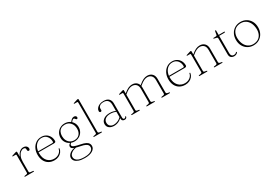

<svg xmlns="http://www.w3.org/2000/svg" viewBox="67 -1945 4893 3409"><g transform="rotate(-30 2513.0 -240.5)"><path d="M145 -252.5Q145 -320 166.5 -368.5Q188 -417 222 -443Q256 -469 292.5 -469Q333 -469 355.8 -448.5Q378.5 -428 378.5 -397.5Q378.5 -383.5 371.8 -374.5Q365 -365.5 354 -365.5Q343 -365.5 335.5 -373Q328 -380.5 328 -394V-408.5Q328 -428 318.2 -437.2Q308.5 -446.5 285.5 -446.5Q256.5 -446.5 227.5 -423.8Q198.5 -401 179.8 -357Q161 -313 161 -247.5ZM161 -449V-324V-46Q161 -36.5 167.5 -30.2Q174 -24 185 -23L234.5 -17.5Q242 -17 246 -14.8Q250 -12.5 250 -8Q250 -4.5 246.5 -2.2Q243 0 236.5 0H68Q62 0 58.8 -2.2Q55.5 -4.5 55.5 -8Q55.5 -12 59.2 -14Q63 -16 70 -17L102 -22.5Q113.5 -24.5 120 -30.2Q126.5 -36 126.5 -45.5V-405Q126.5 -413 123 -417Q119.5 -421 110.5 -421H61.5Q54 -421 51.2 -422.8Q48.5 -424.5 48.5 -427.5Q48.5 -430.5 51 -433Q53.5 -435.5 60.5 -437L124 -457Q133 -460 139 -461.2Q145 -462.5 149 -462.5Q155 -462.5 158 -459.2Q161 -456 161 -449Z M842.5 -285Q842.5 -270 832.5 -262.5Q822.5 -255 802.5 -255H467.5V-274H779Q802 -274 802 -293Q802 -362 763.5 -406.2Q725 -450.5 660.5 -450.5Q608.5 -450.5 569.8 -423Q531 -395.5 509.2 -347.2Q487.5 -299 487.5 -237Q487.5 -132.5 539.5 -75Q591.5 -17.5 673 -17.5Q733 -17.5 775.5 -49.2Q818 -81 826.5 -127Q827 -132 829.2 -134.2Q831.5 -136.5 835.5 -136.5Q840.5 -136.5 842.5 -133.5Q844.5 -130.5 844 -126.5Q839 -88 814.5 -57Q790 -26 751.5 -8Q713 10 665.5 10Q599.5 10 550.8 -19Q502 -48 475.8 -100.8Q449.5 -153.5 449.5 -225Q449.5 -293 476.2 -348Q503 -403 551.2 -436Q599.5 -469 664.5 -469Q715 -469 755.5 -445.8Q796 -422.5 819.2 -381.2Q842.5 -340 842.5 -285Z M1204 -4Q1132 -18.5 1099 -30.5Q1066 -42.5 1057 -53.5Q1048 -64.5 1048 -75.5Q1048 -89 1058 -100.5Q1068 -112 1093.5 -124.5L1074.5 -129.5Q1052.5 -119.5 1039.8 -108.5Q1027 -97.5 1022 -86Q1017 -74.5 1017 -63.5Q1017 -46.5 1029.2 -32.2Q1041.5 -18 1078 -4.5Q1114.5 9 1187 23Q1247 34.5 1278.8 49.8Q1310.5 65 1322.5 83.2Q1334.5 101.5 1334.5 123Q1334.5 154 1314 177.2Q1293.5 200.5 1253.8 213.2Q1214 226 1156 226Q1053.5 226 1009.8 195.2Q966 164.5 966 117Q966 74 1011.2 40.8Q1056.5 7.5 1145 -1.5L1130 -15.5Q1021.5 -1.5 977.5 37Q933.5 75.5 933.5 120Q933.5 154.5 957.2 182.8Q981 211 1029.2 228Q1077.5 245 1152.5 245Q1255 245 1311 209.5Q1367 174 1367 118.5Q1367 90 1352.8 67Q1338.5 44 1303 26Q1267.5 8 1204 -4ZM1250 -416.5 1264.5 -409.5Q1286.5 -441.5 1299.5 -451Q1312.5 -460.5 1324 -460.5Q1332.5 -460.5 1338 -455.2Q1343.5 -450 1348.2 -443.5Q1353 -437 1358.5 -431.5Q1364 -426 1372 -426Q1382.5 -426 1388.2 -433Q1394 -440 1394 -452Q1394 -468.5 1380.8 -479.5Q1367.5 -490.5 1345.5 -490.5Q1324 -490.5 1303.5 -477Q1283 -463.5 1265.5 -438.5ZM1328.5 -289.5Q1328.5 -340.5 1303.8 -381.2Q1279 -422 1236.8 -445.5Q1194.5 -469 1142 -469Q1090 -469 1047.2 -445.2Q1004.5 -421.5 979 -379.5Q953.5 -337.5 953.5 -281Q953.5 -231 978.5 -190Q1003.5 -149 1045.8 -125.5Q1088 -102 1140.5 -102Q1192 -102 1235 -125.5Q1278 -149 1303.2 -191.5Q1328.5 -234 1328.5 -289.5ZM1134.5 -448.5Q1204.5 -448.5 1247.5 -400.2Q1290.5 -352 1290.5 -276.5Q1290.5 -206 1252.5 -164.2Q1214.5 -122.5 1147.5 -122.5Q1101 -122.5 1065.8 -144.5Q1030.5 -166.5 1011 -205.5Q991.5 -244.5 991.5 -294.5Q991.5 -341.5 1008.5 -376.2Q1025.5 -411 1057.8 -429.8Q1090 -448.5 1134.5 -448.5Z M1574 -712V-46Q1574 -36.5 1580.5 -30.5Q1587 -24.5 1598.5 -22.5L1628.5 -17.5Q1636 -16.5 1640 -14.5Q1644 -12.5 1644 -8Q1644 -4.5 1640.5 -2.2Q1637 0 1630.5 0H1481Q1475 0 1471.8 -2.2Q1468.5 -4.5 1468.5 -8Q1468.5 -12 1472.2 -14Q1476 -16 1483 -17L1515 -22.5Q1526.5 -25 1533 -30.5Q1539.5 -36 1539.5 -45.5V-668Q1539.5 -676.5 1536 -680.5Q1532.5 -684.5 1523.5 -684.5H1474.5Q1467.5 -684.5 1464.5 -686.2Q1461.5 -688 1461.5 -690.5Q1461.5 -693.5 1464.2 -696Q1467 -698.5 1473.5 -700.5L1537 -720.5Q1546.5 -723.5 1552.5 -724.8Q1558.5 -726 1562 -726Q1568.5 -726 1571.2 -722.8Q1574 -719.5 1574 -712Z M2045 -57V-66V-71V-331Q2045 -390.5 2015.8 -421.2Q1986.5 -452 1931.5 -452Q1877 -452 1851.8 -430Q1826.5 -408 1826.5 -378.5V-350Q1826.5 -337.5 1819.5 -331.2Q1812.5 -325 1801.5 -325Q1791 -325 1784.2 -333.2Q1777.5 -341.5 1777.5 -353.5Q1777.5 -383 1797.8 -409.5Q1818 -436 1854.2 -452.5Q1890.5 -469 1939 -469Q2010 -469 2045 -434Q2080 -399 2080 -341V-50Q2080 -29 2087.2 -20.8Q2094.5 -12.5 2106 -12.5Q2121 -12.5 2126.5 -19Q2132 -25.5 2135.5 -31.5Q2137.5 -34.5 2139.2 -36.8Q2141 -39 2144.5 -39Q2147.5 -39 2149.2 -36.8Q2151 -34.5 2151 -30Q2151 -20.5 2145.2 -11.5Q2139.5 -2.5 2128.8 3.8Q2118 10 2102.5 10Q2073.5 10 2059.2 -5.8Q2045 -21.5 2045 -57ZM1752 -102.5Q1752 -155.5 1799 -192.2Q1846 -229 1928 -229Q1965.5 -229 1998.2 -221Q2031 -213 2057.5 -202L2055.5 -185Q2028.5 -195.5 1998.2 -203.2Q1968 -211 1932.5 -211Q1866 -211 1829 -182.5Q1792 -154 1792 -106.5Q1792 -61 1820.8 -36.2Q1849.5 -11.5 1893.5 -11.5Q1939 -11.5 1982 -32.5Q2025 -53.5 2058 -94L2067 -81Q2034 -37.5 1986.8 -13.8Q1939.5 10 1887 10Q1828.5 10 1790.2 -19.2Q1752 -48.5 1752 -102.5Z M2350 -449V-46Q2350 -36.5 2356.5 -30.5Q2363 -24.5 2374 -22.5L2404.5 -17.5Q2419.5 -15 2419.5 -8Q2419.5 0 2406.5 0H2257Q2251 0 2247.8 -2.2Q2244.5 -4.5 2244.5 -8Q2244.5 -12 2248.2 -14Q2252 -16 2259 -17L2291 -22.5Q2302.5 -25 2309 -30.5Q2315.5 -36 2315.5 -45.5V-405Q2315.5 -413 2312 -417Q2308.5 -421 2299.5 -421H2250.5Q2243 -421 2240.2 -422.8Q2237.5 -424.5 2237.5 -427.5Q2237.5 -430.5 2240 -433Q2242.5 -435.5 2249.5 -437L2313 -457Q2322 -460 2328.2 -461.2Q2334.5 -462.5 2338 -462.5Q2344 -462.5 2347 -459.2Q2350 -456 2350 -449ZM2338.5 -353.5 2325.5 -365 2351.5 -387.5Q2405 -432.5 2445 -450.8Q2485 -469 2524.5 -469Q2585.5 -469 2622.8 -432.2Q2660 -395.5 2660 -329V-49Q2660 -38 2667.5 -31.2Q2675 -24.5 2687.5 -22L2715 -17Q2729.5 -14.5 2729.5 -8Q2729.5 0 2717 0H2566.5Q2553 0 2553 -8Q2553 -15 2568 -17.5L2600 -22.5Q2613 -24.5 2619.2 -31.5Q2625.5 -38.5 2625.5 -49V-322.5Q2625.5 -384.5 2594 -415.2Q2562.5 -446 2512 -446Q2481 -446 2444.5 -429Q2408 -412 2362.5 -373.5ZM2648 -353.5 2635.5 -365 2661.5 -387.5Q2715 -432.5 2755 -450.8Q2795 -469 2834.5 -469Q2895.5 -469 2932.8 -432.2Q2970 -395.5 2970 -329V-49Q2970 -38 2977.5 -31.2Q2985 -24.5 2997.5 -22L3025 -17Q3032 -16 3035.5 -14Q3039 -12 3039 -8Q3039 -4.5 3036 -2.2Q3033 0 3027 0H2876Q2863 0 2863 -8Q2863 -15 2877.5 -17.5L2910 -22.5Q2923 -24.5 2929 -31.5Q2935 -38.5 2935 -49V-322.5Q2935 -384.5 2903.5 -415.2Q2872 -446 2821.5 -446Q2791 -446 2754.5 -429Q2718 -412 2672.5 -373.5Z M3524 -285Q3524 -270 3514 -262.5Q3504 -255 3484 -255H3149V-274H3460.5Q3483.5 -274 3483.5 -293Q3483.5 -362 3445 -406.2Q3406.5 -450.5 3342 -450.5Q3290 -450.5 3251.2 -423Q3212.5 -395.5 3190.8 -347.2Q3169 -299 3169 -237Q3169 -132.5 3221 -75Q3273 -17.5 3354.5 -17.5Q3414.5 -17.5 3457 -49.2Q3499.5 -81 3508 -127Q3508.5 -132 3510.8 -134.2Q3513 -136.5 3517 -136.5Q3522 -136.5 3524 -133.5Q3526 -130.5 3525.5 -126.5Q3520.5 -88 3496 -57Q3471.5 -26 3433 -8Q3394.5 10 3347 10Q3281 10 3232.2 -19Q3183.5 -48 3157.2 -100.8Q3131 -153.5 3131 -225Q3131 -293 3157.8 -348Q3184.5 -403 3232.8 -436Q3281 -469 3346 -469Q3396.5 -469 3437 -445.8Q3477.5 -422.5 3500.8 -381.2Q3524 -340 3524 -285Z M3736 -449V-46Q3736 -36.5 3742.5 -30.5Q3749 -24.5 3760 -22.5L3790.5 -17.5Q3805.5 -15 3805.5 -8Q3805.5 0 3792.5 0H3643Q3637 0 3633.8 -2.2Q3630.5 -4.5 3630.5 -8Q3630.5 -12 3634.2 -14Q3638 -16 3645 -17L3677 -22.5Q3688.5 -25 3695 -30.5Q3701.5 -36 3701.5 -45.5V-405Q3701.5 -413 3698 -417Q3694.5 -421 3685.5 -421H3636.5Q3629 -421 3626.2 -422.8Q3623.5 -424.5 3623.5 -427.5Q3623.5 -430.5 3626 -433Q3628.5 -435.5 3635.5 -437L3699 -457Q3708 -460 3714.2 -461.2Q3720.5 -462.5 3724 -462.5Q3730 -462.5 3733 -459.2Q3736 -456 3736 -449ZM3724.5 -353.5 3711.5 -365 3737.5 -387.5Q3790.5 -432.5 3830.8 -450.8Q3871 -469 3910.5 -469Q3971.5 -469 4008.8 -432.2Q4046 -395.5 4046 -329V-49Q4046 -38 4053.5 -31.2Q4061 -24.5 4073.5 -22L4101 -17Q4108 -16 4111.8 -14Q4115.5 -12 4115.5 -8Q4115.5 -4.5 4112.5 -2.2Q4109.5 0 4103 0H3952.5Q3939 0 3939 -8Q3939 -15 3954 -17.5L3986 -22.5Q3999 -24.5 4005.2 -31.5Q4011.5 -38.5 4011.5 -49V-322.5Q4011.5 -384.5 3980 -415.2Q3948.5 -446 3898 -446Q3867 -446 3830.2 -429Q3793.5 -412 3748.5 -373.5Z M4241 -436 4207.5 -443Q4194 -446 4189.8 -448.8Q4185.5 -451.5 4185.5 -455Q4185.5 -458.5 4188.2 -460.2Q4191 -462 4196.5 -462H4231.5Q4247 -462 4255 -465.8Q4263 -469.5 4265 -479.5L4277 -546Q4278.5 -554.5 4281.5 -558Q4284.5 -561.5 4289 -561.5Q4294 -561.5 4296.5 -558.8Q4299 -556 4299 -551.5V-85Q4299 -52 4314.5 -34.5Q4330 -17 4356.5 -17Q4374 -17 4384.2 -21Q4394.5 -25 4400.2 -30.5Q4406 -36 4410 -40Q4414 -44 4419 -44.5Q4423 -44.5 4424.8 -42.2Q4426.5 -40 4426.5 -36Q4426 -28.5 4416.5 -19Q4407 -9.5 4390 -2.2Q4373 5 4351.5 5Q4313.5 5 4288.8 -16.5Q4264 -38 4264 -82V-409.5Q4264 -420 4259.2 -426.5Q4254.5 -433 4241 -436ZM4269 -443V-462H4409.5Q4416.5 -462 4419.5 -460Q4422.5 -458 4422.5 -453.5Q4422.5 -448.5 4417 -445.8Q4411.5 -443 4401.5 -443Z M4747 -468.5Q4813 -468.5 4864.2 -437.8Q4915.5 -407 4944.8 -353.2Q4974 -299.5 4974 -229.5Q4974 -159.5 4945 -105.5Q4916 -51.5 4865 -20.8Q4814 10 4746.5 10Q4681 10 4629.8 -20.8Q4578.5 -51.5 4549.2 -105.5Q4520 -159.5 4520 -229Q4520 -299.5 4548.8 -353.2Q4577.5 -407 4628.8 -437.8Q4680 -468.5 4747 -468.5ZM4781 -14Q4838 -21 4875 -53.2Q4912 -85.5 4927.2 -136.8Q4942.5 -188 4933.5 -253Q4924.5 -320 4893.8 -365.5Q4863 -411 4816.5 -431.5Q4770 -452 4712.5 -444.5Q4655.5 -437.5 4618.5 -405.5Q4581.5 -373.5 4566.2 -322Q4551 -270.5 4560 -206Q4569.5 -139 4600 -93.5Q4630.5 -48 4677.2 -27.2Q4724 -6.5 4781 -14Z"/></g></svg>

Font: Fraunces Thin
Style: Regular
Weight: 250
Version: Version 1.000;[b76b70a41]